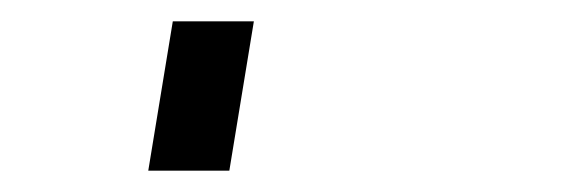

<svg xmlns="http://www.w3.org/2000/svg" viewBox="-20 60 540 180"><path d="M119 220 142 80H218L195 220Z"/></svg>

Font: Iosevka Curly
Style: Italic
Weight: 400
Italic angle: -9°
Monospace: yes
Designer: Belleve Invis
Foundry: Belleve Invis
Version: Version 22.1.2; ttfautohint (v1.8.4)